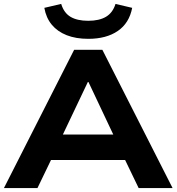

<svg xmlns="http://www.w3.org/2000/svg" viewBox="-21 -959 900 979"><path d="M-1 0 357 -705H501L859 0H686L592 -195L663 -143H194L264 -195L170 0ZM427 -541 281 -234 249 -273H608L575 -234L430 -541ZM429 -761Q366 -761 319 -779.5Q272 -798 243 -833Q214 -868 205 -919L291 -939Q305 -893 339 -873Q373 -853 429 -853Q485 -853 519.5 -873.5Q554 -894 568 -939L653 -919Q638 -841 579.5 -801Q521 -761 429 -761Z"/></svg>

Font: Nunito Sans 10pt SemiExpanded ExtraBold
Style: Regular
Weight: 800
Width: 6
Designer: Vernon Adams
Foundry: Vernon Adams
Version: Version 3.101;gftools[0.9.27]